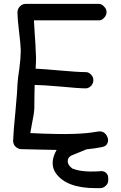

<svg xmlns="http://www.w3.org/2000/svg" viewBox="-20 -765 620 981"><path d="M486.3 -745.1Q500 -745.1 512.7 -730.5Q524.4 -718.8 524.4 -703.1Q524.4 -687.5 512.7 -674.8Q501 -661.1 486.3 -661.1H153.3Q155.3 -632.8 157.2 -596.7Q162.1 -529.3 163.1 -492.2Q164.1 -482.4 164.1 -470.7Q164.1 -446.3 162.1 -414.1Q205.1 -412.1 280.3 -405.3Q378.9 -396.5 418.9 -396.5Q433.6 -396.5 446.3 -382.8Q457 -371.1 457 -355.5Q457 -339.8 446.3 -327.1Q432.6 -313.5 418.9 -313.5H418Q384.8 -313.5 283.2 -323.2Q204.1 -330.1 157.2 -331.1Q157.2 -312.5 156.2 -291Q156.2 -230.5 155.3 -210.9Q154.3 -183.6 142.6 -128.9Q137.7 -104.5 134.8 -85Q164.1 -84 209 -82Q267.6 -80.1 315.4 -80.1Q339.8 -80.1 361.3 -81.1Q424.8 -83 479.5 -92.8Q484.4 -93.8 489.3 -93.8Q507.8 -93.8 519.5 -80.1Q531.2 -66.4 532.2 -49.8Q532.2 -44.9 531.2 -40Q526.4 -18.6 502 -13.7Q462.9 -5.9 421.9 -2Q416 0 398.4 7.8Q373 17.6 352.5 26.4Q332 33.2 327.1 49.8V50.8Q326.2 54.7 326.2 59.6Q326.2 79.1 350.6 96.7H351.6Q384.8 110.4 438.5 111.3Q439.5 111.3 440.4 111.3Q446.3 111.3 451.2 111.3Q479.5 111.3 495.1 109.4Q508.8 108.4 519.5 116.2Q530.3 125 532.2 136.7Q534.2 150.4 532.2 164.1Q529.3 176.8 518.6 185.5Q508.8 195.3 492.2 196.3Q480.5 196.3 468.8 196.3Q318.4 196.3 264.6 119.1Q249 95.7 249 68.4Q249 43 261.7 15.6Q265.6 7.8 269.5 1Q244.1 1 214.8 0Q118.2 -2.9 88.9 -2.9Q78.1 -2.9 68.4 -8.8Q58.6 -14.6 52.7 -23.4Q47.9 -33.2 46.9 -43.9Q48.8 -95.7 58.6 -192.4Q69.3 -308.6 69.3 -335.9Q70.3 -357.4 79.1 -417Q85.9 -467.8 85.9 -502Q85.9 -507.8 85.9 -512.7Q85 -542 77.1 -605.5Q69.3 -671.9 69.3 -698.2Q69.3 -701.2 69.3 -704.1Q70.3 -720.7 82 -732.4Q93.8 -745.1 111.3 -745.1Z"/></svg>

Font: sage sans
Style: Regular
Weight: 400
Version: Version 001.032